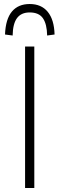

<svg xmlns="http://www.w3.org/2000/svg" viewBox="-20 -937 296 957"><path d="M105 0V-705H151V0ZM43 -760 5 -765Q8 -842 39.5 -879.5Q71 -917 128 -917Q186 -917 218 -878Q250 -839 252 -765L215 -760Q214 -817 194 -846Q174 -875 128 -875Q86 -875 65 -847Q44 -819 43 -760Z"/></svg>

Font: Nunito Sans 7pt Condensed ExtraLight
Style: Regular
Weight: 250
Width: 3
Designer: Vernon Adams
Foundry: Vernon Adams
Version: Version 3.101;gftools[0.9.27]